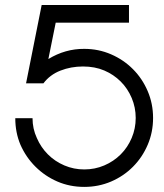

<svg xmlns="http://www.w3.org/2000/svg" viewBox="-20 -720 654 765"><path d="M172.7 -484.8Q239.9 -525.8 315.7 -525.3Q372.7 -525.3 422.7 -503.5Q472.7 -481.8 509.8 -444.4Q547 -407.1 568.4 -357.1Q589.9 -307.1 589.9 -250Q589.9 -192.9 568.4 -142.9Q547 -92.9 509.8 -55.6Q472.7 -18.2 422.7 3.3Q372.7 24.7 315.7 24.7Q258.1 24.7 208.6 3.3Q159.1 -18.2 121.5 -55.6Q83.8 -92.9 61.6 -142.9Q40.9 -191.9 40.9 -249H109.6Q109.6 -207.1 126.8 -170.2Q142.9 -132.8 171 -104.8Q199 -76.8 236.4 -60.9Q273.7 -44.9 315.7 -44.9Q358.1 -44.9 395.5 -60.9Q432.8 -76.8 460.9 -104.8Q488.9 -132.8 504.8 -170.5Q520.7 -208.1 520.7 -250Q520.7 -291.9 504.8 -329.5Q488.9 -367.2 460.9 -395.2Q432.8 -423.2 395.5 -439.1Q358.1 -455.1 310.6 -455.1Q262.6 -455.1 220.7 -438.6Q178.8 -422.2 153 -387.9H83.8L146 -700H493.9V-629.8H202L172.7 -484.8Z"/></svg>

Font: Myanmar KatKuu
Style: Regular
Weight: 400
Designer: Khon Soe Zaw Thu
Foundry: MPUA
Version: Version 1.00 September 13, 2016, initial release